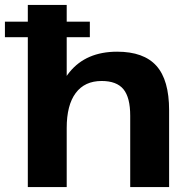

<svg xmlns="http://www.w3.org/2000/svg" viewBox="-42 -760 770 780"><path d="M487 -290Q487 -364 459.5 -397.5Q432 -431 371 -431Q302 -431 265.5 -382Q229 -333 229 -240L172 -159L173 -228Q173 -384 240.5 -467Q308 -550 434 -550Q542 -550 593.5 -492.5Q645 -435 645 -312V0H487ZM71 -740H229V-378V0H71ZM323 -672V-609H-22V-672Z"/></svg>

Font: Pathway Extreme 28pt
Style: Bold
Weight: 700
Designer: Eduardo Rodriguez Tunni
Foundry: Eduardo Rodriguez Tunni
Version: Version 1.001;gftools[0.9.26]